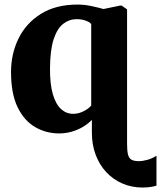

<svg xmlns="http://www.w3.org/2000/svg" viewBox="-20 -588 722 862"><path d="M621 254Q571.5 254 529.8 236Q488 218 457.2 185Q426.5 152 409.5 106.8Q392.5 61.5 392.5 8V-50Q376 -32.5 353 -18.8Q330 -5 302.8 3Q275.5 11 245.5 11Q187 11 137.8 -17.5Q88.5 -46 59 -106.8Q29.5 -167.5 29.5 -264.5Q29.5 -346.5 63.2 -415.2Q97 -484 163.8 -525.8Q230.5 -567.5 328.5 -567.5Q360.5 -567.5 393.2 -560.2Q426 -553 444.5 -547.5L519.5 -563H526L550.5 -546V59Q550.5 88 554.5 105Q558.5 122 570 128.8Q581.5 135.5 604 135.5Q620 135.5 642 129.5Q664 123.5 682.5 111V245.5Q673 248.5 663 250.2Q653 252 643 253Q633 254 621 254ZM308 -77Q326 -77 341.8 -82.8Q357.5 -88.5 370 -97Q382.5 -105.5 389.5 -114V-480Q383.5 -488.5 365 -495.2Q346.5 -502 324 -502Q291 -502 264 -481.2Q237 -460.5 221 -412.2Q205 -364 204.5 -281Q204 -209.5 217.5 -164.2Q231 -119 254.5 -98Q278 -77 308 -77Z"/></svg>

Font: Merriweather 24pt Black
Style: Regular
Weight: 900
Designer: Eben Sorkin
Foundry: Eben Sorkin
Version: Version 2.100